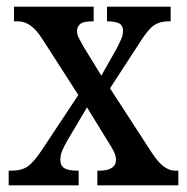

<svg xmlns="http://www.w3.org/2000/svg" viewBox="-20 -556 560 576"><path d="M6 0V-44H14Q45 -44 63.5 -57Q82 -70 107 -108L215 -271L107 -439Q90 -466 72 -479Q54 -492 34 -492H22V-536H261V-492H258Q229 -492 220 -483.5Q211 -475 211 -463Q211 -453 216 -443Q221 -433 230 -417L284 -329L327 -405Q336 -422 342.5 -436Q349 -450 349 -463Q349 -481 336 -486.5Q323 -492 304 -492H301V-536H492V-492H485Q460 -492 442.5 -480.5Q425 -469 399 -428L310 -291L436 -97Q455 -68 472 -56Q489 -44 504 -44H515V0H272V-44H277Q328 -44 328 -77Q328 -88 321.5 -101.5Q315 -115 295 -146L241 -234L183 -136Q174 -121 167.5 -106Q161 -91 161 -76Q161 -59 173 -51.5Q185 -44 214 -44H216V0Z"/></svg>

Font: Noto Serif Armenian Condensed Medium
Style: Regular
Weight: 500
Width: 3
Designer: Monotype Design Team
Foundry: Monotype Imaging Inc.
Version: Version 2.008; ttfautohint (v1.8.4.7-5d5b)